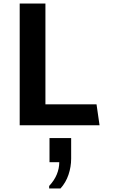

<svg xmlns="http://www.w3.org/2000/svg" viewBox="-20 -706 640 1082"><path d="M91 0V-686H236V-118H524L541 0ZM257 356V342Q286 311 300 277Q314 243 314 208H259V72H381V188Q381 234 366 278.5Q351 323 321 356Z"/></svg>

Font: Chivo Mono SemiBold
Style: Regular
Weight: 600
Monospace: yes
Designer: Hector Gatti
Foundry: Omnibus-Type
Version: Version 1.008